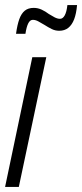

<svg xmlns="http://www.w3.org/2000/svg" viewBox="-23 -735 323 755"><path d="M-3 0 104 -510H159L51 0ZM40 -602Q45 -638 53 -660Q61 -682 74.5 -693Q88 -704 110 -704Q126 -704 141 -697Q156 -690 169 -680Q180 -673 191.5 -667Q203 -661 213 -661Q224 -661 231.5 -674.5Q239 -688 242 -715H280Q277 -681 268.5 -659Q260 -637 245.5 -625.5Q231 -614 210 -614Q194 -614 180 -621Q166 -628 152 -637Q140 -644 128.5 -650.5Q117 -657 106 -657Q95 -657 88 -643Q81 -629 77 -602Z"/></svg>

Font: Saira UltraCondensed
Style: Italic
Weight: 400
Width: 1
Italic angle: -12°
Designer: Hector Gatti with collaboration of the Omnibus-Type team
Foundry: Omnibus-Type
Version: Version 1.101